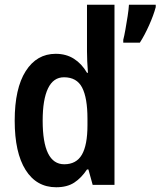

<svg xmlns="http://www.w3.org/2000/svg" viewBox="-20 -780 677 810"><path d="M217 10Q134 10 88 -63Q42 -136 42 -271Q42 -407 88.5 -480Q135 -553 215 -553Q259 -553 292 -532Q325 -511 347 -473H351Q349 -498 348 -521.5Q347 -545 347 -563V-760H463V0H371L353 -65H347Q323 -29 293 -9.5Q263 10 217 10ZM251 -87Q302 -87 325.5 -127.5Q349 -168 349 -252V-279Q349 -367 326.5 -410.5Q304 -454 250 -454Q205 -454 182.5 -407Q160 -360 160 -271Q160 -87 251 -87ZM637 -750Q628 -716 609 -673.5Q590 -631 570 -600H500V-612Q504 -627 509 -655Q514 -683 518.5 -712Q523 -741 524 -760H637Z"/></svg>

Font: Noto Sans Lao Looped Condensed SemiBold
Style: Regular
Weight: 600
Width: 3
Designer: Mark Frömberg, Ben Mitchell
Foundry: The Fontpad Ltd
Version: Version 1.002; ttfautohint (v1.8.4.7-5d5b)